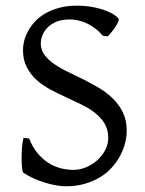

<svg xmlns="http://www.w3.org/2000/svg" viewBox="-20 -650 516 685"><path d="M432.1 -184.1Q432.1 -162.1 426.3 -139.2Q420.4 -116.2 408.4 -94Q396.5 -71.8 378.7 -52Q360.8 -32.2 336.7 -17.6Q312.5 -2.9 282 5.9Q251.5 14.6 214.8 14.6Q198.7 14.6 179.7 11.2Q160.6 7.8 140.6 1.7Q120.6 -4.4 100.8 -13.2Q81.1 -22 64 -33.2Q60.5 -35.2 58.8 -49.8Q57.1 -64.5 57.1 -84.2Q57.1 -104 58.6 -124.5Q60.1 -145 64 -158.2L84 -155.8Q95.2 -127 112.1 -106Q128.9 -85 149.4 -71Q169.9 -57.1 193.6 -50.5Q217.3 -43.9 242.2 -43.9Q264.2 -43.9 286.4 -53Q308.6 -62 326.2 -77.6Q343.8 -93.3 355 -114Q366.2 -134.8 366.2 -158.2Q366.2 -188 353 -209.5Q339.8 -231 318.6 -247.6Q297.4 -264.2 270 -277.3Q242.7 -290.5 214.1 -303.7Q185.5 -316.9 158.2 -331.5Q130.9 -346.2 109.6 -365.7Q88.4 -385.3 75.2 -410.9Q62 -436.5 62 -472.2Q62 -487.3 66.4 -504.9Q70.8 -522.5 80.6 -540Q90.3 -557.6 105.7 -574Q121.1 -590.3 142.8 -602.8Q164.6 -615.2 192.9 -622.6Q221.2 -629.9 256.8 -629.9Q278.8 -629.9 301 -626.5Q323.2 -623 342.5 -617.2Q361.8 -611.3 377.4 -603Q393.1 -594.7 401.9 -585Q405.3 -582 402.1 -573.5Q398.9 -564.9 392.3 -554.9Q385.7 -544.9 377.7 -535.2Q369.6 -525.4 363.8 -520L346.2 -522.9Q332.5 -539.1 317.6 -550Q302.7 -561 287.4 -567.9Q272 -574.7 256.8 -577.6Q241.7 -580.6 228 -580.6Q200.7 -580.6 181.4 -572.5Q162.1 -564.5 149.7 -551.8Q137.2 -539.1 131.3 -523.9Q125.5 -508.8 125.5 -495.1Q125.5 -472.2 138.7 -454.3Q151.9 -436.5 173.3 -421.6Q194.8 -406.7 222.4 -393.6Q250 -380.4 278.8 -366Q307.6 -351.6 335.2 -335Q362.8 -318.4 384.3 -296.9Q405.8 -275.4 418.9 -247.8Q432.1 -220.2 432.1 -184.1Z"/></svg>

Font: Gentium Plus APac
Style: Regular
Weight: 400
Designer: J. Victor Gaultney, Annie Olsen, Iska Routamaa, Becca Hirsbrunner
Foundry: SIL International
Version: Version 5.000